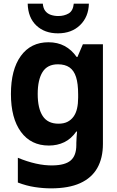

<svg xmlns="http://www.w3.org/2000/svg" viewBox="-20 -789 640 1054"><path d="M260 245Q217 245 171 238Q125 231 78 213V77Q128 98 177 109Q226 120 270 119Q338 118 368.5 91.5Q399 65 399 7V-4Q399 -21 400.5 -37Q402 -53 403 -67H399Q371 -27 333 -8.5Q295 10 248 10Q150 10 95 -65Q40 -140 40 -273Q40 -407 94.5 -482Q149 -557 246 -557Q296 -557 334.5 -536.5Q373 -516 401 -476H405L435 -546H545V1Q545 79 514 133.5Q483 188 420 216.5Q357 245 260 245ZM301 -110Q330 -110 350 -120Q370 -130 383.5 -148.5Q397 -167 403 -193.5Q409 -220 409 -253V-271Q409 -330 397.5 -366Q386 -402 361.5 -419Q337 -436 298 -436Q240 -436 213.5 -393.5Q187 -351 187 -273Q187 -194 214.5 -152Q242 -110 301 -110ZM298 -606Q225 -606 179.5 -649Q134 -692 132 -769H215Q217 -744 228.5 -729Q240 -714 259 -707.5Q278 -701 300 -701Q332 -701 356.5 -715Q381 -729 385 -769H468Q466 -696 419.5 -651Q373 -606 298 -606Z"/></svg>

Font: Noto Sans Mono
Style: Bold
Weight: 700
Designer: Monotype Design Team
Foundry: Monotype Imaging Inc.
Version: Version 2.014